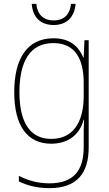

<svg xmlns="http://www.w3.org/2000/svg" viewBox="-20 -737 564 998"><path d="M373 -717H349C344 -666 317 -631 259 -631C203 -631 173 -665 169 -717H145C150 -645 193 -607 259 -607C326 -607 367 -647 373 -717ZM258 -538C120 -538 54 -431 54 -258C54 -79 125 10 246 10C335 10 394 -37 415 -115H417C415 -75 415 -51 415 -15V29C415 148 363 216 237 216C173 216 121 199 78 177V206C120 226 170 241 237 241C383 241 441 160 441 29V-528H419L415 -438H413C390 -493 346 -538 258 -538ZM258 -513C376 -513 415 -422 415 -307V-237C415 -132 380 -15 246 -15C139 -15 81 -97 81 -258C81 -415 134 -513 258 -513Z"/></svg>

Font: Noto Sans Lao SemiCondensed Thin
Style: Regular
Weight: 100
Width: 4
Designer: Monotype Design Team
Foundry: Monotype Imaging Inc.
Version: Version 2.003